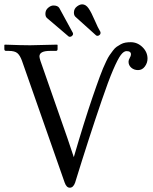

<svg xmlns="http://www.w3.org/2000/svg" viewBox="-20 -852 704 884"><path d="M202.6 -816.9Q214.4 -826.7 226.1 -826.7Q245.6 -826.7 252.9 -815.4L315.4 -700.7Q316.4 -698.7 316.4 -696.3Q316.4 -690.4 311 -686Q306.6 -682.6 301.8 -682.6Q297.4 -682.6 295.4 -684.6L196.8 -768.6Q189 -774.9 189 -788.6Q189 -806.2 202.6 -816.9ZM335 -822.8Q347.7 -832 358.4 -832Q375 -832 387.7 -813.7Q400.4 -795.4 415.8 -759.3Q431.2 -723.1 442.4 -705.1Q442.9 -704.1 442.9 -700.7Q442.9 -694.3 437.5 -690.4Q433.1 -687 429.7 -687Q424.3 -687 421.9 -689.5L327.1 -774.9Q320.3 -781.7 320.3 -793.9Q320.3 -812 335 -822.8ZM582 -657.7Q612.8 -657.7 636 -635Q659.2 -612.3 659.2 -582Q659.2 -562.5 647 -545.9Q634.8 -529.3 615.7 -529.3Q597.2 -529.3 584.5 -540.3Q571.8 -551.3 571.8 -567.9Q571.8 -576.2 577.4 -585.4Q583 -594.7 583 -601.6Q583 -616.7 562.5 -616.7Q549.8 -616.7 536.1 -598.6Q522.5 -580.6 500.7 -530Q479 -479.5 448.7 -390.6Q390.1 -219.7 325.7 -10.7Q317.4 12.2 301.3 12.2Q286.1 12.2 277.8 -11.2L81.1 -572.3Q72.3 -596.7 60.1 -607.2Q47.9 -617.7 20.5 -617.7H8.3Q0 -617.7 0 -626V-644.5L2 -646.5Q79.6 -643.6 118.7 -643.6L243.2 -646.5L245.1 -644.5V-626Q245.1 -617.7 237.3 -617.7H210.4Q161.6 -617.7 161.6 -592.3Q161.6 -586.4 166 -572.3L290.5 -215.8L319.8 -128.4Q368.2 -293.9 405.3 -402.3Q416.5 -434.6 423.1 -453.6Q429.7 -472.7 439 -497.8Q448.2 -522.9 454.3 -537.1Q460.4 -551.3 469 -569.6Q477.5 -587.9 484.4 -597.7Q491.2 -607.4 500 -619.1Q508.8 -630.9 517.3 -636.7Q525.9 -642.6 536.1 -648.2Q546.4 -653.8 557.6 -655.8Q568.8 -657.7 582 -657.7Z"/></svg>

Font: Libertinage
Style: f
Weight: 400
Designer: OSP
Foundry: OSP
Version: Version 1.0; 2008; OFL relea